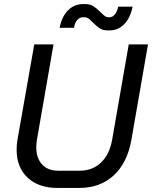

<svg xmlns="http://www.w3.org/2000/svg" viewBox="-20 -919 750 947"><path d="M62 -180Q62 -206 66 -229L149 -700H244L162 -229Q159 -210 159 -192Q159 -139 187.5 -108Q216 -77 266 -77H373Q436 -77 478 -117Q520 -157 533 -229L615 -700H710L628 -229Q608 -116 541 -54Q474 8 371 8H264Q170 8 116 -43Q62 -94 62 -180ZM438 -808Q425 -822 416 -828Q407 -834 397 -834H389Q373 -834 361 -820.5Q349 -807 345 -782H274Q285 -838 316 -868.5Q347 -899 391 -899H400Q424 -899 440.5 -888.5Q457 -878 477 -858Q490 -845 497.5 -839.5Q505 -834 513 -834H521Q535 -834 546.5 -848Q558 -862 563 -886H634Q623 -831 593 -800Q563 -769 520 -769H511Q488 -769 472.5 -779Q457 -789 438 -808Z"/></svg>

Font: Bai Jamjuree Medium
Style: Italic
Weight: 500
Italic angle: -10°
Version: Version 1.000; ttfautohint (v1.6)